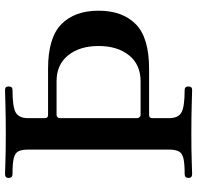

<svg xmlns="http://www.w3.org/2000/svg" viewBox="-30 -736 766 745"><g transform="rotate(-90 352.5 -363.0)"><path d="M50 0Q35 0 35 -14Q35 -29 50 -29Q92 -29 112 -34Q132 -39 138.5 -52.5Q145 -66 145 -90V-636Q145 -661 138.5 -674Q132 -687 112 -692Q92 -697 50 -697Q35 -697 35 -712Q35 -726 50 -726Q60 -726 99.5 -724.5Q139 -723 206 -723Q276 -723 321.5 -724.5Q367 -726 377 -726Q390 -726 390 -712Q390 -697 377 -697Q311 -697 289 -684.5Q267 -672 267 -636V-572Q267 -559 279 -559H459Q579 -559 631.5 -507.5Q684 -456 684 -363Q684 -270 631.5 -218.5Q579 -167 459 -167H279Q267 -167 267 -154V-90Q267 -54 289 -41.5Q311 -29 377 -29Q390 -29 390 -14Q390 0 377 0Q367 0 321.5 -1.5Q276 -3 206 -3Q139 -3 99.5 -1.5Q60 0 50 0ZM279 -200H410Q475 -200 511 -245Q547 -290 547 -363Q547 -436 511 -481Q475 -526 410 -526H279Q274 -526 270.5 -522Q267 -518 267 -513V-213Q267 -209 270.5 -204.5Q274 -200 279 -200Z"/></g></svg>

Font: Zen Antique Soft
Style: Regular
Weight: 400
Designer: Yoshimichi Ohira
Foundry: Positype
Version: Version 1.001